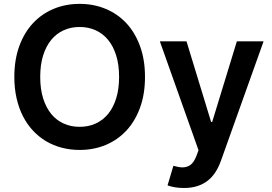

<svg xmlns="http://www.w3.org/2000/svg" viewBox="-20 -757 1391 982"><path d="M721.6 -363.6Q721.6 -275.6 696.2 -206.1Q670.8 -136.7 626.1 -88.8Q581.3 -40.8 520.1 -15.4Q458.8 9.9 387.4 9.9Q339.8 9.9 296.3 -1.4Q252.8 -12.8 215.7 -34.8Q178.6 -56.8 148.6 -89Q118.6 -121.1 97.5 -162.5Q76.3 -203.8 64.8 -254.4Q53.3 -305 53.3 -363.6Q53.3 -451.7 78.7 -521.1Q104 -590.6 148.8 -638.5Q193.5 -686.4 254.6 -711.8Q315.7 -737.2 387.4 -737.2Q458.8 -737.2 520.1 -711.8Q581.3 -686.4 626.1 -638.5Q670.8 -590.6 696.2 -521.1Q721.6 -451.7 721.6 -363.6ZM589.1 -363.6Q589.1 -425.8 574.2 -473.4Q559.3 -521 532.7 -553.3Q506 -585.6 468.9 -602.3Q431.8 -619 387.4 -619Q343 -619 305.9 -602.3Q268.8 -585.6 242.2 -553.3Q215.6 -521 200.6 -473.4Q185.7 -425.8 185.7 -363.6Q185.7 -301.5 200.6 -253.9Q215.6 -206.3 242.2 -174Q268.8 -141.7 305.9 -125Q343 -108.3 387.4 -108.3Q431.8 -108.3 468.9 -125Q506 -141.7 532.7 -174Q559.3 -206.3 574.2 -253.9Q589.1 -301.5 589.1 -363.6ZM920.8 204.5Q894.2 204.5 872.2 200.5Q850.1 196.4 837 191.1L866.8 90.9Q880 94.8 891.7 96.9Q903.4 99.1 913.7 99.1Q937.1 99.1 954.5 86.1Q971.9 73.2 984.4 40.8L995.4 11.4L797.6 -545.5H933.9L1059.7 -133.5H1065.3L1191.4 -545.5H1328.1L1109.7 66.1Q1098 98.7 1081.1 124.5Q1064.3 150.2 1041.2 168Q1018.1 185.7 988.3 195.1Q958.5 204.5 920.8 204.5Z"/></svg>

Font: Interop SemBd
Style: Regular
Weight: 600
Designer: Rasmus Andersson, Google, Jang Haemin
Foundry: jhaemin
Version: Version 1.008